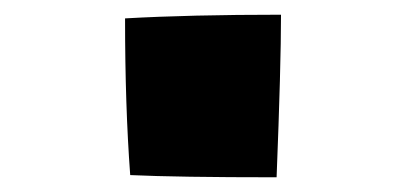

<svg xmlns="http://www.w3.org/2000/svg" viewBox="-20 -511 552 261"><path d="M157 -273Q150 -367 150 -486Q238 -491 362 -491Q362 -422 356 -270Q221 -270 157 -273Z"/></svg>

Font: Otomanopee
Style: Regular
Weight: 400
Designer: Das Ende der Wildnis
Foundry: Gutenberg Labo
Version: Version 3.000